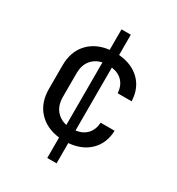

<svg xmlns="http://www.w3.org/2000/svg" viewBox="-195 -812 989 1073"><g transform="rotate(30 300.0 -275.0)"><path d="M273 140V8Q188 -2 138 -56.5Q88 -111 88 -200V-350Q88 -439 138 -493.5Q188 -548 273 -558V-690H333V-559Q418 -552 469 -502Q520 -452 523 -370H433Q430 -416 404 -444Q378 -472 333 -478V-72Q378 -78 404 -106Q430 -134 433 -180H523Q520 -98 469 -48Q418 2 333 9V140ZM178 -200Q178 -148 203.5 -115.5Q229 -83 273 -73V-477Q229 -467 203.5 -435Q178 -403 178 -351Z"/></g></svg>

Font: JetBrainsMonoNL NF
Style: Regular
Weight: 400
Designer: Philipp Nurullin, Konstantin Bulenkov
Foundry: JetBrains
Version: Version 2.304; ttfautohint (v1.8.4.7-5d5b);Nerd Fonts 3.2.1